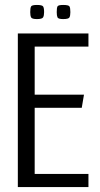

<svg xmlns="http://www.w3.org/2000/svg" viewBox="-20 -755 404 775"><path d="M52 -620H337V-567H120V-373H319L310 -320H120V-53H337V0H52ZM235 -678Q215 -678 212 -685Q209 -692 209 -706Q209 -723 212 -729Q215 -735 235 -735Q257 -735 260.5 -729Q264 -723 264 -706Q264 -692 260.5 -685Q257 -678 235 -678ZM129 -678Q109 -678 105.5 -685Q102 -692 102 -706Q102 -723 105.5 -729Q109 -735 129 -735Q150 -735 154 -729Q158 -723 158 -706Q158 -692 154 -685Q150 -678 129 -678Z"/></svg>

Font: Smooch Sans Medium
Style: Regular
Weight: 500
Designer: Robert E. Leuschke
Foundry: Robert E. Leuschke
Version: Version 1.010; ttfautohint (v1.8.3)